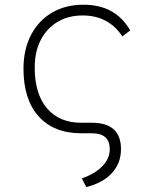

<svg xmlns="http://www.w3.org/2000/svg" viewBox="-20 -547 626 802"><path d="M340.3 234.4 321.8 198.2Q377.4 178.7 408 146.7Q438.5 114.7 438.5 76.2Q438.5 9.8 364.3 9.8H320.3Q205.1 9.8 141.6 -60.8Q78.1 -131.3 78.1 -259.8Q78.1 -340.3 109.4 -400.6Q140.6 -460.9 197 -494.1Q253.4 -527.3 329.1 -527.3Q462.4 -527.3 523.9 -419.9L491.2 -395Q433.1 -482.4 325.2 -482.4Q265.1 -482.4 220 -455.3Q174.8 -428.2 149.9 -379.4Q125 -330.6 125 -264.6Q125 -154.8 176.3 -94.5Q227.5 -34.2 320.3 -34.2H364.3Q485.4 -34.2 485.4 76.2Q485.4 134.3 447.5 175.8Q409.7 217.3 340.3 234.4Z"/></svg>

Font: Cascadia Mono ExtraLight
Style: Regular
Weight: 200
Monospace: yes
Designer: Aaron Bell
Foundry: Saja Typeworks
Version: Version 2404.023; ttfautohint (v1.8.4)